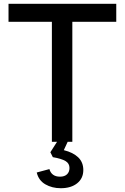

<svg xmlns="http://www.w3.org/2000/svg" viewBox="-20 -749 658 1014"><path d="M301 245Q255 245 219.5 224.5Q184 204 174 162L241 144Q246 163 260 173.5Q274 184 297 184Q321 184 334 171.5Q347 159 347 138Q347 114 326 101.5Q305 89 259 81L246 55L292 -17L342 -10L317 44Q366 56 393 82Q420 108 420 149Q420 193 387.5 219Q355 245 301 245ZM254 0V-646H362V0ZM25 -634V-729H594V-634Z"/></svg>

Font: Mona Sans ExtraLight Medium
Style: Regular
Weight: 500
Version: Version 2.000